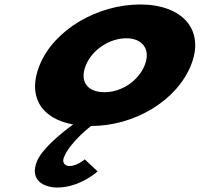

<svg xmlns="http://www.w3.org/2000/svg" viewBox="-20 -548 892 858"><path d="M363.5 -256C392.2 -327 470.7 -377 544.4 -377C617 -377 655.1 -327 626.4 -256C598.1 -186 522.9 -136 447 -136C367.8 -136 335.2 -186 363.5 -256ZM156.7 -256C102 -120.7 160.7 -18.3 306.6 8.2C260.3 42.2 168.6 114.7 145.1 173C109.9 260 179.2 290 236.4 290C337.6 290 416.2 218 416.2 218L358.8 164C358.8 164 324.7 194 290.6 194C271.9 194 255.5 180 265.6 155C293.9 85 387.1 15 387.1 15C581.8 15 769.3 -98 833.2 -256C897.8 -416 793.5 -528 606.5 -528C416.2 -528 221.3 -416 156.7 -256Z"/></svg>

Font: Hussar
Style: BdWideOblFour
Weight: 700
Foundry: Cannot Into Space Fonts
Version: Version 2.00